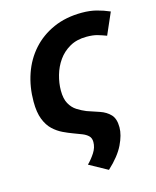

<svg xmlns="http://www.w3.org/2000/svg" viewBox="-110 -614 714 880"><g transform="rotate(-15 246.5 -174.0)"><path d="M297 190 210 142Q230 122 245.5 98Q261 74 261 48Q261 29 250 18.5Q239 8 221.5 1Q204 -6 182 -14Q160 -22 136 -33.5Q112 -45 91 -64.5Q70 -84 57 -117Q44 -150 44 -201Q44 -271 65 -332Q86 -393 127 -439Q168 -485 227.5 -511.5Q287 -538 363 -538Q401 -538 432 -530Q463 -522 493 -509L448 -406Q427 -414 406.5 -420Q386 -426 355 -426Q309 -426 275.5 -407Q242 -388 220.5 -357.5Q199 -327 188.5 -290Q178 -253 178 -218Q178 -179 191 -155.5Q204 -132 224.5 -119Q245 -106 267 -97Q297 -87 326.5 -77Q356 -67 375 -47Q394 -27 394 14Q394 50 372 95.5Q350 141 297 190Z"/></g></svg>

Font: Ubuntu Sans
Style: Bold Italic
Weight: 700
Italic angle: -13.5°
Designer: Dalton Maag Ltd
Foundry: Dalton Maag Ltd
Version: Version 1.006